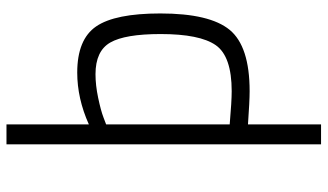

<svg xmlns="http://www.w3.org/2000/svg" viewBox="-224 -538 987 578"><g transform="rotate(-90 269.0 -248.5)"><path d="M284 -44Q389 -44 422.5 -92Q456 -140 456 -258Q456 -365 430.5 -409.5Q405 -454 335 -454Q302 -454 264 -446Q226 -438 205 -430L184 -422V-50Q254 -44 284 -44ZM340 -509Q440 -509 479 -452Q518 -395 518 -259Q518 -110 468.5 -50Q419 10 284 10Q254 10 184 5V225H124V-722H184V-474Q262 -509 340 -509Z"/></g></svg>

Font: TypoPRO Titillium Text
Style: 250 wt
Weight: 300
Designer: Accademia di Belle Arti di Urbino and others
Foundry: Accademia di Belle Arti di Urbino and others.
Version: Version 25.000